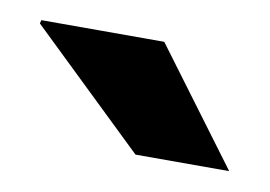

<svg xmlns="http://www.w3.org/2000/svg" viewBox="-33 -767 309 220"><g transform="rotate(10 121.5 -657.5)"><path d="M243 -591H134L0 -720L1 -724H144Z"/></g></svg>

Font: Archivo SemiBold SemiExpanded
Style: Regular
Weight: 600
Width: 6
Version: Version 2.001